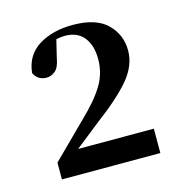

<svg xmlns="http://www.w3.org/2000/svg" viewBox="-75 -988 556 586"><g transform="rotate(-15 202.5 -695.5)"><path d="M51 -472V-525L159 -632Q208 -679 230.5 -716.5Q253 -754 253 -798Q253 -842 232.5 -867.5Q212 -893 173 -893Q161 -893 148.5 -890.5Q136 -888 122 -883L147 -897L132 -835Q127 -805 114 -794.5Q101 -784 87 -784Q59 -784 47 -809Q53 -865 97 -892Q141 -919 204 -919Q278 -919 313 -884.5Q348 -850 348 -800Q348 -753 312 -710Q276 -667 201 -611L95 -527L114 -562L115 -549H362V-472Z"/></g></svg>

Font: Noto Serif SC ExtraLight
Style: Bold
Weight: 700
Version: Version 2.002-H1;hotconv 1.1.0;makeotfexe 2.6.0